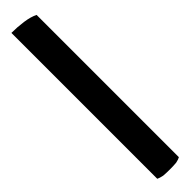

<svg xmlns="http://www.w3.org/2000/svg" viewBox="7 -38 479 479"><g transform="rotate(45 246.5 201.0)"><path d="M-1 163.1Q-7.8 176.8 -10.7 197.3Q-13.7 218.8 -13.7 239.3Q157.2 239.3 501 239.3Q503.9 233.4 505.9 223.6Q506.8 213.9 506.8 200.2Q506.8 187.5 505.9 177.7Q503.9 168 501 163.1Q459 163.1 376 163.1Q281.2 163.1 -1 163.1Z"/></g></svg>

Font: cl
Style: Regular
Weight: 400
Designer: Mitja Miklavcic
Version: Version 1.0